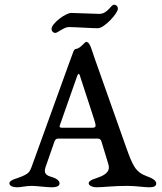

<svg xmlns="http://www.w3.org/2000/svg" viewBox="-20 -794 689 816"><path d="M396 -674C423 -674 481 -737 481 -757C481 -767 474 -774 464 -774C452 -774 437 -735 402 -735C377 -735 308 -739 283 -739C258 -739 199 -694 199 -671C199 -661 207 -654 215 -654C225 -654 252 -679 272 -679C297 -679 371 -674 396 -674ZM238 -272 308 -471C312 -481 316 -484 319 -474L380 -287C390 -255 389 -251 369 -251H247C229 -251 232 -256 238 -272ZM523 -4C556 -4 592 2 615 2C634 2 644 -3 644 -14C644 -24 635 -34 604 -45C555 -63 544 -90 515 -171L383 -544C369 -583 363 -616 346 -616C340 -616 322 -588 303 -586C292 -585 292 -572 275 -529L122 -106C107 -65 108 -60 75 -45C53 -35 20 -30 20 -15C20 -4 34 2 53 2C68 2 91 -4 116 -4C135 -4 179 2 198 2C223 2 233 -4 233 -15C233 -25 222 -36 196 -43C167 -51 168 -67 174 -85L212 -194C216 -204 223 -205 228 -205H395C403 -205 408 -202 411 -193L440 -98C445 -81 447 -62 411 -45C389 -35 357 -30 357 -15C357 -4 376 2 389 2C419 2 457 -4 523 -4Z"/></svg>

Font: EB Garamond SC 08
Style: Regular
Weight: 400
Version: Version 0.016